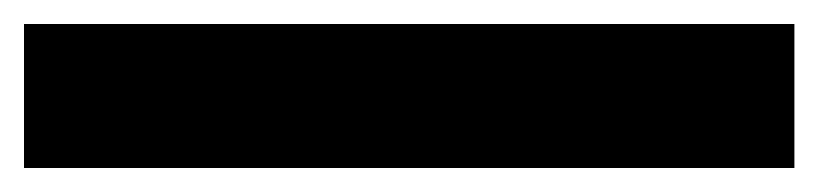

<svg xmlns="http://www.w3.org/2000/svg" viewBox="-20 35 682 160"><path d="M0 175V55H642V175Z"/></svg>

Font: Smooch Sans Thin Black
Style: Regular
Weight: 900
Version: Version 1.010